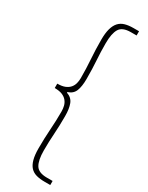

<svg xmlns="http://www.w3.org/2000/svg" viewBox="-244 -819 787 1024"><g transform="rotate(30 149.5 -306.5)"><path d="M134 -202Q134 -220 130 -236Q126 -252 115.5 -265Q105 -278 87 -285.5Q69 -293 40 -293V-320Q69 -320 87 -327.5Q105 -335 115.5 -347.5Q126 -360 130 -376Q134 -392 134 -408Q134 -468 130 -523.5Q126 -579 126 -640Q126 -681 133.5 -708Q141 -735 155.5 -751Q170 -767 192 -773.5Q214 -780 244 -780H278V-754H243Q191 -754 173.5 -725Q156 -696 156 -636Q156 -581 159.5 -531.5Q163 -482 163 -420Q163 -374 152 -346Q141 -318 109 -308V-304Q141 -293 152 -264.5Q163 -236 163 -191Q163 -130 159.5 -80Q156 -30 156 24Q156 84 173.5 113Q191 142 243 142H278V167H244Q214 167 192 161Q170 155 155.5 139.5Q141 124 133.5 97Q126 70 126 29Q126 -33 130 -89Q134 -145 134 -202Z"/></g></svg>

Font: Kinto Sans Thin
Style: Regular
Weight: 100
Designer: Authors: Ryoko NISHIZUKA  (kana & ideographs); Paul D. Hunt (Latin, Greek & Cyrillic); Wenlong ZHANG  (bopomofo); Sandol
Foundry: Adobe Systems Incorporated, ookami Inc.
Version: Version 0.001